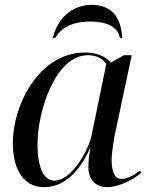

<svg xmlns="http://www.w3.org/2000/svg" viewBox="-20 -763 620 793"><path d="M198 -606H208C236 -654 287 -674 352 -674C421 -674 468 -652 475 -606H485C480 -694 439 -743 359 -743C272 -743 216 -681 198 -606ZM162 10C242 10 305 -48 352 -151H353C348 -118 345 -100 345 -73C345 -21 375 10 423 10C473 10 535 -24 564 -50L558 -58C528 -36 504 -24 482 -24C455 -24 441 -51 441 -104C441 -131 451 -193 456 -215L524 -535H492L439 -505C413 -529 385 -546 331 -546C141 -546 33 -329 33 -173C33 -69 73 10 162 10ZM205 -17C165 -17 135 -60 135 -169C135 -302 208 -535 343 -535C374 -535 404 -523 419 -499L359 -207C346 -142 276 -17 205 -17Z"/></svg>

Font: Noto Serif Display
Style: Italic
Weight: 400
Italic angle: -12°
Designer: Monotype Design Team
Foundry: Monotype Imaging Inc.
Version: Version 2.009